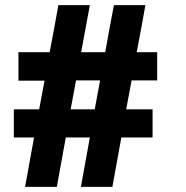

<svg xmlns="http://www.w3.org/2000/svg" viewBox="-20 -720 725 750"><path d="M594 -406H494L473 -293H576V-183H454L419 10H296L331 -183H237L202 10H78L113 -183H34V-293H133L154 -405H52V-516H174C186 -578 197 -638 208 -700H331C320 -638 308 -578 297 -516H391C402 -578 413 -638 425 -700H548C537 -638 526 -578 514 -516H594ZM371 -406H277L256 -293H350Z"/></svg>

Font: Repo ExtraBold
Style: Bold
Weight: 700
Designer: Stefan Peev
Foundry: Context Ltd
Version: Version 1.502